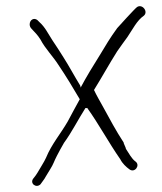

<svg xmlns="http://www.w3.org/2000/svg" viewBox="-20 -543 525 621"><path d="M423 -520C415 -514 367 -461 359 -452C335 -419 323 -398 303 -365C281 -330 259 -294 241 -260C240 -260 241 -264 239 -267C221 -296 203 -330 185 -358C173 -377 163 -393 150 -412C135 -435 126 -455 108 -471L101 -478C90 -487 76 -479 76 -464C76 -459 78 -454 82 -450C93 -438 101 -431 111 -415C126 -386 152 -360 169 -333C192 -299 217 -258 238 -222C224 -197 213 -176 199 -150C176 -110 147 -77 129 -33C124 -21 107 5 101 16C96 24 93 28 88 34C75 50 97 67 111 53C116 45 123 38 128 28C128 27 142 6 142 5C153 -12 155 -22 164 -39C171 -52 178 -66 187 -81C212 -115 233 -157 256 -193C257 -195 261 -192 262 -194C300 -141 332 -81 369 -28C376 -14 388 -3 399 5C416 17 434 -8 419 -20C405 -30 398 -46 387 -62C388 -64 379 -80 380 -82C355 -120 335 -158 313 -198C302 -218 293 -233 284 -252C309 -292 333 -336 359 -377C371 -395 383 -410 392 -423C409 -448 423 -477 445 -492C461 -505 440 -532 423 -520Z"/></svg>

Font: Photofail
Style: Regular
Weight: 400
Foundry: Cannot Into Space Fonts
Version: Version 0.97